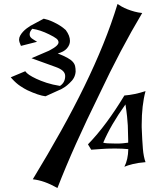

<svg xmlns="http://www.w3.org/2000/svg" viewBox="-20 -832 820 958"><path d="M600.6 0Q619.1 -35.6 620.1 -87.9Q589.8 -90.8 560.1 -90.8H544.9Q512.7 -90.8 485.6 -88.6Q458.5 -86.4 435.1 -85L418.9 -111.8Q466.3 -160.6 511.2 -221.4Q556.2 -282.2 600.6 -355.5Q651.4 -359.4 706.1 -377.4Q687 -306.2 687 -209.5V-196.8Q689.5 -131.3 692.9 -90.3Q696.3 -49.3 706.1 -22.9Q669.4 -20 642.8 -13.4Q616.2 -6.8 600.6 0ZM606 -311Q569.3 -259.8 541.7 -212.4Q514.2 -165 495.1 -120.1Q507.3 -115.7 560.1 -115.7H571.8Q586.4 -115.7 619.6 -120.1V-134.8L617.7 -206.1Q616.7 -224.6 614 -251Q611.3 -277.3 606 -311ZM33.7 -446.3 106 -476.6Q112.3 -467.3 125.7 -458.3Q139.2 -449.2 160.9 -439Q182.6 -428.7 212.4 -418.9Q242.2 -409.2 279.3 -403.3Q305.2 -420.4 305.2 -452.6Q305.2 -467.3 293.5 -478.3Q281.7 -489.3 258.3 -497.6L137.2 -541.5L224.6 -579.1Q250 -592.3 261 -602.3Q272 -612.3 272 -620.6Q272 -631.3 261 -639.9Q250 -648.4 225.1 -660.6Q180.7 -682.6 141.1 -688.5Q127.9 -674.3 127.9 -661.1Q127.9 -653.3 131.8 -647.2Q135.7 -641.1 149.9 -632.8L165 -623.5L84.5 -603Q75.2 -623 75.2 -634.3Q75.2 -644.5 80.8 -654.5Q86.4 -664.6 94.7 -673.6Q103 -682.6 113 -690.2Q123 -697.8 131.8 -703.1L198.2 -738.8Q208 -736.8 220.5 -732.7Q232.9 -728.5 247.8 -721.4Q262.7 -714.4 278.6 -704.6Q294.4 -694.8 308.1 -682.1Q329.1 -653.8 329.1 -627.9Q329.1 -607.9 313.7 -590.3Q298.3 -572.8 268.1 -565.4Q297.9 -553.7 315.7 -543.9Q333.5 -534.2 342.8 -523.9Q352.1 -513.7 354.7 -502.2Q357.4 -490.7 357.4 -474.6Q356 -457.5 348.6 -443.8Q341.3 -430.2 327.1 -417.5Q314.5 -405.3 304.4 -398.4Q294.4 -391.6 287.6 -388.2L207 -351.6Q173.3 -355.5 115.7 -382.3Q101.6 -389.2 81.3 -402.6Q61 -416 40.5 -438.5ZM143.6 62.5Q220.2 -63.5 284.4 -178.7Q348.6 -293.9 401.1 -401.6Q453.6 -509.3 494.9 -611.1Q536.1 -712.9 566.4 -812Q574.7 -806.2 587.4 -799.1Q600.1 -792 616.2 -785.6Q632.3 -779.3 650.9 -774.2Q669.4 -769 689.5 -767.1Q581.1 -585.4 475.6 -361.3Q411.6 -231.4 359.6 -115.5Q307.6 0.5 266.6 106Q232.4 86.9 202.9 76.4Q173.3 65.9 143.6 62.5Z"/></svg>

Font: MedievalSharp
Style: Regular
Weight: 500
Version: Version 1.0